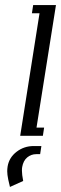

<svg xmlns="http://www.w3.org/2000/svg" viewBox="-20 -532 239 752"><path d="M8.3 138.7Q8.3 129.9 9.8 120.1Q15.6 85 44.9 62.5Q74.2 40 111.8 40H142.1L137.2 71.8H122.1Q102.1 71.8 86.7 84.5Q71.3 97.2 66.9 122.1Q65.9 127 65.9 136.7Q65.9 151.4 70.8 176.8L19 200.2L12.2 170.9Q8.3 151.4 8.3 138.7ZM59.1 0 134.8 -480H105L109.9 -512.2H199.2L123 -32.2H152.8L147.9 0Z"/></svg>

Font: Gawaa
Style: Italic
Weight: 400
Designer: T. Christopher White
Version: Version 1.0